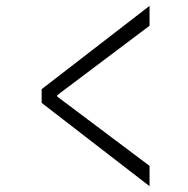

<svg xmlns="http://www.w3.org/2000/svg" viewBox="-20 -623 640 655"><path d="M490.2 12.2 122.1 -272V-318.8L490.2 -603V-535.2L174.8 -297.9V-293.9L490.2 -57.1Z"/></svg>

Font: Office Code Pro Light
Style: Regular
Weight: 300
Designer: Nathan Rutzky & Paul D. Hunt
Foundry: Adobe Systems Incorporated
Version: Version 1.004;PS 001.004;hotconv 1.0.70;makeotf.lib2.5.58329